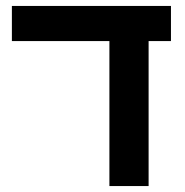

<svg xmlns="http://www.w3.org/2000/svg" viewBox="-20 -626 622 646"><path d="M480 -487.8V0H348.1V-487.8H20V-606H555.2V-487.8Z"/></svg>

Font: Libra Sans Modern
Style: Bold
Weight: 700
Foundry: Stefan Peev, Context Ltd
Version: Version 1.000